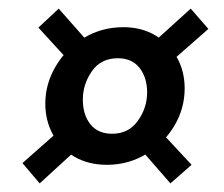

<svg xmlns="http://www.w3.org/2000/svg" viewBox="-20 -484 520 445"><path d="M228 -102Q185 -102 153 -120.5Q121 -139 103 -171.5Q85 -204 85 -244Q85 -290 109.5 -331Q134 -372 175 -396.5Q216 -421 266 -421Q308 -421 340 -402Q372 -383 390 -351Q408 -319 408 -279Q408 -232 383.5 -191.5Q359 -151 318 -126.5Q277 -102 228 -102ZM72 -59 32 -106 126 -189 166 -145ZM375 -59 300 -145 346 -186 424 -102ZM240 -174Q278 -174 299.5 -204Q321 -234 321 -270Q321 -304 303.5 -326.5Q286 -349 253 -349Q214 -349 193 -319Q172 -289 172 -253Q172 -218 189.5 -196Q207 -174 240 -174ZM145 -337 69 -420 116 -464 192 -378ZM365 -331 326 -377 422 -464 463 -417Z"/></svg>

Font: Rasa SemiBold
Style: Italic
Weight: 600
Italic angle: -7.10001°
Designer: Anna Giedrys (Yrsa+Rasa design), David Brezina (Yrsa art-direction, Rasa art-direction, design)
Foundry: Rosetta Type Foundry
Version: Version 2.004